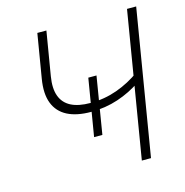

<svg xmlns="http://www.w3.org/2000/svg" viewBox="-107 -828 896 929"><g transform="rotate(-15 341.0 -364.0)"><path d="M314.9 -291Q242.7 -291 196.3 -314.9Q149.9 -338.9 131.3 -387Q112.8 -435.1 125 -507.8L161.6 -727.5H207L170.4 -507.8Q160.6 -448.7 174.8 -410.2Q189 -371.6 226.1 -352.5Q263.2 -333.5 322.8 -333.5Q392.6 -333.5 456.3 -356.2Q520 -378.9 576.2 -419.9L567.9 -370.6Q514.2 -333.5 450.4 -312.3Q386.7 -291 314.9 -291ZM490.2 0 610.8 -727.5H656.7L536.1 0ZM296.4 -169.4 343.8 -454.6H384.8L337.9 -169.4Z"/></g></svg>

Font: Inter 17pt ExtraLight
Style: Italic
Weight: 250
Italic angle: -9.3988°
Version: Version 4.001;git-66647c0bb